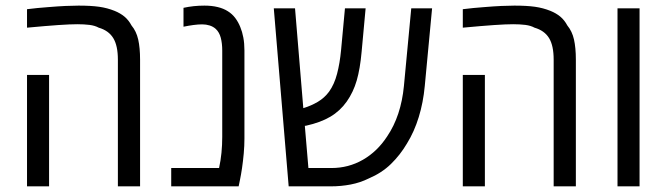

<svg xmlns="http://www.w3.org/2000/svg" viewBox="-20 -660 2361 680"><path d="M397.5 0V-448.7Q397.5 -498.5 381.1 -525.1Q364.7 -551.8 329.6 -562Q316.4 -569.3 297.1 -571.8Q277.8 -574.2 253.9 -574.2Q229 -574.2 186.8 -571.3Q144.5 -568.4 75.7 -562V-627.4Q94.2 -629.9 113 -631.6Q131.8 -633.3 150.9 -634.8Q185.5 -637.7 212.2 -638.9Q238.8 -640.1 258.3 -640.1Q302.2 -640.1 331.3 -636Q360.4 -631.8 385.7 -621.6Q406.2 -613.3 420.9 -601.1Q435.5 -588.9 445.8 -569.8Q462.9 -549.3 469.5 -520Q476.1 -490.7 476.1 -448.7V0ZM75.7 0V-394.5H153.8V0Z M586.4 0V-64.9H755.9Q761.7 -91.8 764.4 -119.1Q767.1 -146.5 767.1 -175.3V-481.4Q767.1 -505.9 762 -525.9Q756.8 -545.9 744.1 -557.6Q734.9 -565.9 722.4 -569.8Q710 -573.7 696.3 -573.7Q682.1 -573.7 665.5 -571.5Q648.9 -569.3 629.9 -565.4V-632.3Q647.9 -636.2 666.3 -638.2Q684.6 -640.1 704.1 -640.1Q730 -640.1 751 -635Q772 -629.9 787.1 -620.1Q802.2 -610.8 813.2 -596.2Q824.2 -581.5 831.1 -564Q837.9 -547.9 841.8 -527.1Q845.7 -506.3 845.7 -481.4V-168.9Q845.7 -144 843.3 -116.7Q840.8 -89.4 837.2 -64.7Q833.5 -40 830.1 -23.9L825.2 0Z M1002.4 0 949.7 -630.4H1024.9L1054.2 -276.9Q1082.5 -285.6 1106 -299.6Q1129.4 -313.5 1145.5 -335.4Q1164.1 -361.3 1173.8 -398.7Q1183.6 -436 1188 -482.9L1201.7 -630.4H1274.9L1260.7 -476.1Q1255.4 -416.5 1243.4 -375Q1231.4 -333.5 1208 -300.3Q1184.6 -267.1 1149.9 -246.6Q1115.2 -226.1 1064 -214.8Q1063 -214.8 1061.8 -214.6Q1060.5 -214.4 1059.6 -214.4L1072.3 -64.9H1153.8Q1214.4 -64.9 1265.4 -94.2Q1316.4 -123.5 1351.1 -176.8Q1400.4 -249.5 1410.6 -356L1436.5 -630.4H1510.3L1484.4 -355.5Q1479 -296.9 1463.1 -245.4Q1447.3 -193.8 1421.4 -151.9Q1397.5 -111.3 1364.7 -79.3Q1332 -47.4 1285.6 -27.8Q1256.3 -13.2 1222.2 -6.6Q1188 0 1151.4 0Z M1940.9 0V-448.7Q1940.9 -498.5 1924.6 -525.1Q1908.2 -551.8 1873 -562Q1859.9 -569.3 1840.6 -571.8Q1821.3 -574.2 1797.4 -574.2Q1772.5 -574.2 1730.2 -571.3Q1688 -568.4 1619.1 -562V-627.4Q1637.7 -629.9 1656.5 -631.6Q1675.3 -633.3 1694.3 -634.8Q1729 -637.7 1755.6 -638.9Q1782.2 -640.1 1801.8 -640.1Q1845.7 -640.1 1874.8 -636Q1903.8 -631.8 1929.2 -621.6Q1949.7 -613.3 1964.4 -601.1Q1979 -588.9 1989.3 -569.8Q2006.3 -549.3 2012.9 -520Q2019.5 -490.7 2019.5 -448.7V0ZM1619.1 0V-394.5H1697.3V0Z M2167 0V-630.4H2245.1V0Z"/></svg>

Font: Open Sans SemiCondensed
Style: Regular
Weight: 400
Width: 4
Designer: Monotype Design Team
Foundry: Monotype Imaging Inc.
Version: Version 3.000